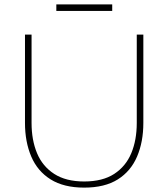

<svg xmlns="http://www.w3.org/2000/svg" viewBox="-20 -846 768 876"><path d="M634 -688V-285Q634 -199 605.5 -132Q577 -65 517.5 -27.5Q458 10 364 10Q271 10 211 -27.5Q151 -65 122.5 -132Q94 -199 94 -285V-688H124V-285Q124 -207 149 -147Q174 -87 227.5 -52.5Q281 -18 364 -18Q448 -18 501 -52.5Q554 -87 579 -147Q604 -207 604 -285V-688ZM237 -826H492V-796H237Q237 -796 237 -800.5Q237 -805 237 -811Q237 -817 237 -821.5Q237 -826 237 -826Z"/></svg>

Font: Roundo Variable
Style: Regular
Weight: 200
Designer: Shiva Nallaperumal
Foundry: Indian Type Foundry
Version: Version 2.000